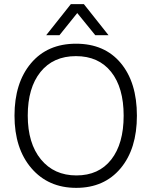

<svg xmlns="http://www.w3.org/2000/svg" viewBox="-20 -899 731 927"><path d="M267 -729H203L322 -879H385L504 -729H440L353 -836ZM346.5 -628Q237 -628 175.5 -551.5Q114 -475 114 -341Q114 -207 177.5 -129.5Q241 -52 349 -52Q457 -52 517 -128.5Q577 -205 577 -340.5Q577 -476 516.5 -552Q456 -628 346.5 -628ZM347 -688Q485 -688 563 -594.5Q641 -501 641 -340.5Q641 -180 562 -86Q483 8 348 8Q213 8 131.5 -87Q50 -182 50 -340.5Q50 -499 129.5 -593.5Q209 -688 347 -688Z"/></svg>

Font: Hind Colombo Light
Style: Regular
Weight: 300
Designer: Jyotish Sonowal, Aditi Pimprikar
Foundry: Indian Type Foundry
Version: Version 1.000;PS 1.0;hotconv 1.0.86;makeotf.lib2.5.63406; tt